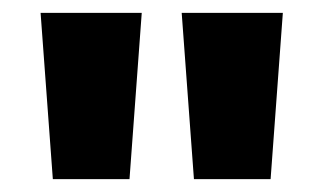

<svg xmlns="http://www.w3.org/2000/svg" viewBox="-20 -734 502 298"><path d="M200 -714 181 -456H62L43 -714ZM419 -714 400 -456H281L262 -714Z"/></svg>

Font: Noto Sans Arabic ExtCond ExtBd
Style: Regular
Weight: 800
Width: 2
Designer: Monotype Design Team, Nadine Chahine, Nizar Qandah and Khaled Hosny
Foundry: Monotype Imaging Inc.
Version: Version 2.012; ttfautohint (v1.8.4.7-5d5b)